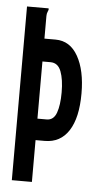

<svg xmlns="http://www.w3.org/2000/svg" viewBox="-48 -654 347 686"><g transform="rotate(5 125.0 -311.5)"><path d="M21 0V-623H98Q99 -622 99 -620Q99 -617 96 -610.5Q93 -604 93 -595V-514H133Q185 -514 213.5 -463.5Q242 -413 242 -330Q242 -243 212 -196.5Q182 -150 126 -150H93V0ZM93 -227H126Q151 -227 161 -254.5Q171 -282 171 -328Q171 -374 160 -403Q149 -432 122 -432H93Z"/></g></svg>

Font: Inconsolata UltraCondensed Bold
Style: Regular
Weight: 700
Width: 1
Monospace: yes
Designer: Raph Levien, Cyreal, Brenton Simpson
Foundry: Raph Levien, Cyreal, Google
Version: Version 3.001; ttfautohint (v1.8.2.53-6de2)